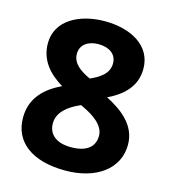

<svg xmlns="http://www.w3.org/2000/svg" viewBox="-107 -881 786 887"><g transform="rotate(15 286.0 -438.0)"><path d="M286 -795C165 -795 57 -739 57 -629C57 -546 108 -493 172 -454C96 -418 35 -363 35 -267C35 -152 126 -81 286 -81C434 -81 536 -155 536 -271C536 -364 462 -419 386 -458C459 -493 514 -544 514 -628C514 -740 409 -795 286 -795ZM285 -685C335 -685 372 -661 372 -616C372 -567 331 -541 286 -521C239 -543 199 -570 199 -616C199 -661 236 -685 285 -685ZM175 -277C175 -329 217 -365 279 -392L292 -386C342 -362 396 -327 396 -276C396 -224 359 -192 284 -192C212 -192 175 -226 175 -277Z"/></g></svg>

Font: Noto Sans Kannada UI
Style: Bold
Weight: 700
Designer: Jelle Bosma - Monotype Design Team
Foundry: Monotype Imaging Inc.
Version: Version 2.005